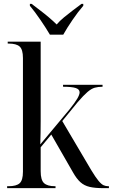

<svg xmlns="http://www.w3.org/2000/svg" viewBox="-20 -976 585 996"><path d="M17 0V-10H24Q65 -10 82 -25.5Q99 -41 99 -85V-675Q99 -719 82 -734.5Q65 -750 24 -750H20V-760H191V-349Q191 -320 190.5 -288Q190 -256 189 -227L341 -409Q369 -444 381 -464.5Q393 -485 393 -497Q393 -513 372.5 -519.5Q352 -526 307 -526V-536H512V-526Q489 -526 471.5 -521Q454 -516 434 -499Q414 -482 383 -446L303 -348L453 -94Q476 -56 491 -38Q506 -20 517.5 -15Q529 -10 541 -10H545V0H515Q473 0 445 -6.5Q417 -13 397 -31Q377 -49 358 -83L246 -278L191 -212V-88Q191 -42 208.5 -26Q226 -10 265 -10H268V0ZM239 -796Q219 -830 190 -872.5Q161 -915 135 -946V-956H144Q162 -942 186.5 -923.5Q211 -905 234 -885.5Q257 -866 274 -849Q289 -867 312 -886Q335 -905 359.5 -923.5Q384 -942 403 -956H412V-946Q385 -915 356 -872.5Q327 -830 308 -796Z"/></svg>

Font: Noto Serif Display SemiCondensed
Style: Regular
Weight: 400
Width: 4
Designer: Monotype Design Team
Foundry: Monotype Imaging Inc.
Version: Version 2.009